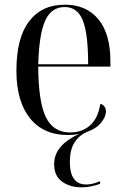

<svg xmlns="http://www.w3.org/2000/svg" viewBox="-20 -566 537 819"><path d="M328 233Q278 233 244.5 208.5Q211 184 211 135Q211 92 239 60Q267 28 318 5Q303 8 292 9Q281 10 270 10Q165 10 107.5 -62Q50 -134 50 -264Q50 -404 104 -475Q158 -546 257 -546Q348 -546 399.5 -484Q451 -422 451 -304V-282H143Q144 -130 176 -65.5Q208 -1 279 -1Q330 -1 364 -31Q398 -61 408 -123Q420 -120 426 -111Q432 -102 432 -91Q432 -69 411.5 -43Q391 -17 350 -3Q316 12 297 43Q278 74 278 125Q278 221 348 221Q374 221 407 207V218Q392 224 371.5 228.5Q351 233 328 233ZM356 -292Q356 -423 333 -479.5Q310 -536 256 -536Q200 -536 173.5 -479.5Q147 -423 143 -292Z"/></svg>

Font: Noto Serif Display SemiCondensed
Style: Regular
Weight: 400
Width: 4
Designer: Monotype Design Team
Foundry: Monotype Imaging Inc.
Version: Version 2.009